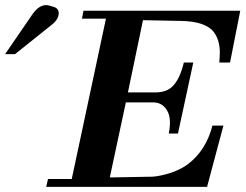

<svg xmlns="http://www.w3.org/2000/svg" viewBox="-20 -732 964 752"><path d="M921 -690 881 -487H839Q840 -501 840.5 -511Q841 -521 841 -527Q841 -575 817 -607Q785 -648 690 -650L540 -653L481 -370H588Q633 -370 657 -395Q685 -424 700 -487H737L677 -209H641Q653 -269 634 -300Q615 -331 580 -331H473L410 -37L578 -40Q607 -42 649 -55Q691 -70 716 -89Q787 -143 812 -240H855L791 0H161L168 -31H261L395 -659H301L307 -690ZM194 -704Q210 -697 210 -681Q210 -657 184 -636L39 -520H0L107 -676Q132 -712 161 -712Q170 -712 194 -704Z"/></svg>

Font: GFS Didot
Style: Bold Italic
Weight: 700
Italic angle: -12°
Designer: Designed by Takis Katsoulidis and George D. Matthiopoulos.
Foundry: Designed by Takis Katsoulidis and George D. Matthiopoulos.
Version: Version 1.0